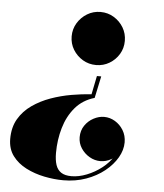

<svg xmlns="http://www.w3.org/2000/svg" viewBox="-54 -578 738 865"><g transform="rotate(5 315.0 -145.0)"><path d="M264 240Q222.5 240 178 231Q133.5 222 95.2 202.5Q57 183 33.5 151.5Q10 120 10 75Q10 22.5 32.2 -15.5Q54.5 -53.5 91.8 -79.5Q129 -105.5 174.5 -121.8Q220 -138 267.5 -146.2Q315 -154.5 357.5 -157L374.5 -241H394L373 -142Q319.5 -126.5 286 -87Q252.5 -47.5 236.8 6.8Q221 61 221 120Q221 152 228.2 174Q235.5 196 252.5 207.2Q269.5 218.5 299 218.5Q332.5 218.5 368.5 204.2Q404.5 190 435.5 165.8Q466.5 141.5 485.8 110.5Q505 79.5 505 46H524Q524 71 509.2 92.2Q494.5 113.5 471.5 126.5Q448.5 139.5 423 139.5Q397 139.5 373.8 126Q350.5 112.5 335.8 90Q321 67.5 321 40Q321 10 336.5 -12.8Q352 -35.5 375.8 -48Q399.5 -60.5 423 -60.5Q449.5 -60.5 472.8 -46.5Q496 -32.5 510.5 -8.5Q525 15.5 525 46Q525 80.5 505.2 114.8Q485.5 149 450 177.5Q414.5 206 367 223Q319.5 240 264 240ZM366 -290Q333 -290 305.8 -306.2Q278.5 -322.5 262 -349.5Q245.5 -376.5 245.5 -409.5Q245.5 -442.5 262 -469.8Q278.5 -497 305.8 -513.5Q333 -530 366 -530Q399 -530 426.2 -513.5Q453.5 -497 469.8 -469.8Q486 -442.5 486 -409.5Q486 -376.5 469.8 -349.5Q453.5 -322.5 426.2 -306.2Q399 -290 366 -290Z"/></g></svg>

Font: Bodoni Moda Black
Style: Italic
Weight: 900
Italic angle: -13°
Version: Version 2.005